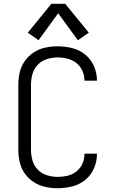

<svg xmlns="http://www.w3.org/2000/svg" viewBox="-20 -988 616 1016"><path d="M285 8Q324 8 362 -1.5Q400 -11 430.5 -35.5Q461 -60 477 -96.5Q493 -133 493 -172V-175H427V-173Q427 -146 416 -121.5Q405 -97 384 -80.5Q363 -64 337.5 -58Q312 -52 285 -52Q257 -52 229 -60.5Q201 -69 180.5 -90Q160 -111 152 -138.5Q144 -166 144 -195V-540Q144 -569 152 -597Q160 -625 180.5 -646Q201 -667 229 -675.5Q257 -684 285 -684Q312 -684 337.5 -677.5Q363 -671 384 -654.5Q405 -638 416 -613.5Q427 -589 427 -563V-561H493V-563Q493 -602 477 -638.5Q461 -675 430.5 -699.5Q400 -724 362 -733.5Q324 -743 285 -743Q252 -743 219.5 -736Q187 -729 159 -711Q131 -693 111.5 -665.5Q92 -638 84.5 -605.5Q77 -573 77 -540V-195Q77 -162 84.5 -129.5Q92 -97 111.5 -69.5Q131 -42 159 -24Q187 -6 219.5 1Q252 8 285 8ZM184 -775 288 -918 392 -775 450 -815 325 -968H252L127 -815Z"/></svg>

Font: Iosevka Sparkle Light
Style: Regular
Weight: 300
Designer: Belleve Invis
Foundry: Belleve Invis
Version: Version 4.5.0; ttfautohint (v1.8.3)